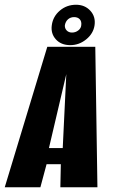

<svg xmlns="http://www.w3.org/2000/svg" viewBox="-54 -788 478 808"><path d="M-34 0 145 -591H347L356 0H200L202 -97H142L116 0ZM152 -165H210L225 -476ZM242 -598Q203 -598 181 -622.5Q159 -647 164 -682Q169 -719 198 -743.5Q227 -768 266 -768Q303 -768 326 -743Q349 -718 344 -682Q339 -647 309 -622.5Q279 -598 242 -598ZM249 -651Q264 -651 275.5 -660Q287 -669 288 -682Q290 -698 281.5 -707Q273 -716 258 -716Q243 -716 232.5 -707Q222 -698 219 -682Q218 -669 226.5 -660Q235 -651 249 -651Z"/></svg>

Font: Alumni Sans ExtraBold
Style: Italic
Weight: 800
Italic angle: -8°
Designer: Robert E. Leuschke
Foundry: Robert E. Leuschke
Version: Version 1.016